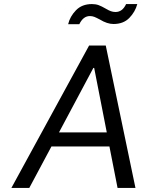

<svg xmlns="http://www.w3.org/2000/svg" viewBox="-20 -924 720 944"><path d="M518 -204H233L124 0H36L418 -700H500L646 0H558ZM505 -273 443 -590H439L270 -273ZM432 -904Q451 -904 465.5 -898.5Q480 -893 499 -882Q514 -873 525 -869Q536 -865 548 -865Q582 -865 600 -904H655Q645 -866 616 -836Q587 -806 538 -806Q507 -806 471 -828Q454 -837 444 -841Q434 -845 422 -845Q389 -845 370 -805H315Q324 -843 353.5 -873.5Q383 -904 432 -904Z"/></svg>

Font: Be Vietnam
Style: Italic
Weight: 400
Italic angle: -9.33299°
Designer: Gabriel Lam
Foundry: TypeRant
Version: Version 3.000